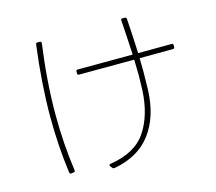

<svg xmlns="http://www.w3.org/2000/svg" viewBox="-112 -913 1224 1087"><g transform="rotate(-15 500.0 -369.5)"><path d="M363 -538V-550Q363 -559 372 -559L695 -560Q690 -662 683 -764V-766Q683 -773 691 -773H706Q715 -773 716 -764Q724 -647 727 -560L924 -561Q933 -561 933 -552V-540Q933 -531 924 -531L728 -530L729 -449Q729 -408 727 -342Q721 -189 647.5 -90.5Q574 8 430 34H427Q421 34 418 30L408 17Q406 13 406 11Q406 7 414 5Q563 -18 626 -112.5Q689 -207 696 -353Q698 -405 698 -436Q698 -464 696 -530L372 -529Q363 -529 363 -538ZM215 -756Q185 -536 185 -346Q185 -173 208 -12V-10Q208 -4 200 -2L185 0H183Q177 0 175 -8Q153 -169 153 -340Q153 -531 182 -758Q184 -767 192 -766H207Q216 -764 215 -756Z"/></g></svg>

Font: LINE Seed JP_TTF Thin
Style: Regular
Weight: 250
Designer: LY Corporation & Fontrix & Fontworks
Version: Version 1.008